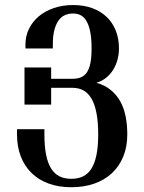

<svg xmlns="http://www.w3.org/2000/svg" viewBox="-20 -747 584 777"><path d="M495.1 -203.1Q495.1 -152.8 478.8 -113.3Q462.4 -73.7 432.9 -46.1Q403.3 -18.6 361.6 -3.9Q319.8 10.7 268.6 10.7Q217.3 10.7 176.8 -4.2Q136.2 -19 107.7 -46.9Q79.1 -74.7 64 -114.3Q48.8 -153.8 48.8 -203.1V-224.1H159.7V-203.1Q159.7 -155.3 166.5 -121.1Q173.3 -86.9 186.8 -65.2Q200.2 -43.5 220.7 -33.4Q241.2 -23.4 268.6 -23.4Q295.9 -23.4 316.4 -33.4Q336.9 -43.5 350.3 -65.2Q363.8 -86.9 370.6 -121.1Q377.4 -155.3 377.4 -203.1Q377.4 -252.9 370.6 -288.6Q363.8 -324.2 350.6 -347.2Q337.4 -370.1 318.1 -380.9Q298.8 -391.6 273.4 -391.6H187V-323.7H79.1V-474.1H187V-428.2H273.4Q292.5 -428.2 306.9 -433.8Q321.3 -439.5 331.1 -453.4Q340.8 -467.3 345.7 -491Q350.6 -514.6 350.6 -550.8Q350.6 -591.8 345 -619.1Q339.4 -646.5 329.3 -662.8Q319.3 -679.2 305.7 -685.8Q292 -692.4 275.9 -692.4Q258.8 -692.4 243.9 -686.3Q229 -680.2 218 -665.5Q207 -650.9 200.4 -627Q193.8 -603 193.8 -567.4V-550.8H83V-567.4Q83 -601.1 97.2 -630.1Q111.3 -659.2 136.7 -680.7Q162.1 -702.1 197.8 -714.4Q233.4 -726.6 275.9 -726.6Q318.8 -726.6 353 -714.1Q387.2 -701.7 411.4 -678.7Q435.5 -655.8 448.5 -623.3Q461.4 -590.8 461.4 -550.8Q461.4 -526.4 455.1 -503.9Q448.7 -481.4 436.8 -462.9Q424.8 -444.3 408 -431.2Q391.1 -418 370.1 -412.1Q404.3 -402.3 428.2 -382.8Q452.1 -363.3 467 -336.2Q481.9 -309.1 488.5 -275.4Q495.1 -241.7 495.1 -203.1Z"/></svg>

Font: Arian Grqi
Style: Italic
Weight: 400
Italic angle: -15°
Designer: Ruben Hakobyan (Tarumian)
Foundry: Ruben Hakobyan (Tarumian)
Version: Version 1.002